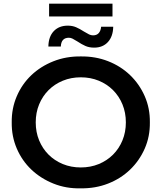

<svg xmlns="http://www.w3.org/2000/svg" viewBox="-20 -1018 882 1048"><path d="M44 -350Q43 -426 71.5 -492.5Q100 -559 151 -607.5Q202 -656 271.5 -683.5Q341 -711 421 -710Q501 -711 570 -684Q639 -657 690 -608Q741 -559 770 -493Q799 -427 798 -350Q799 -273 770 -207Q741 -141 690 -92Q639 -43 570 -16Q501 11 421 10Q341 12 271.5 -16Q202 -44 151 -92.5Q100 -141 71.5 -207.5Q43 -274 44 -350ZM667 -350Q667 -403 648.5 -448Q630 -493 597 -526Q564 -559 519 -577.5Q474 -596 421 -596Q368 -596 323 -577.5Q278 -559 245 -526Q212 -493 193.5 -448Q175 -403 175 -350Q175 -297 193.5 -252Q212 -207 245 -174Q278 -141 323 -122.5Q368 -104 421 -104Q474 -104 519 -122.5Q564 -141 597 -174Q630 -207 648.5 -252Q667 -297 667 -350ZM402 -792Q386 -802 376 -807Q366 -812 356 -812Q314 -812 312 -764H244Q245 -818 273.5 -848Q302 -878 350 -878Q375 -878 395 -869.5Q415 -861 438 -846Q456 -835 466.5 -830Q477 -825 488 -825Q508 -825 519 -837.5Q530 -850 532 -872H598Q597 -819 569 -788.5Q541 -758 494 -758Q467 -758 446.5 -767Q426 -776 402 -792ZM248 -998H594V-928H248Z"/></svg>

Font: CMG Sans SemiBold
Style: Regular
Weight: 600
Designer: Julieta Ulanovsky
Foundry: Julieta Ulanovsky
Version: Version 7.200